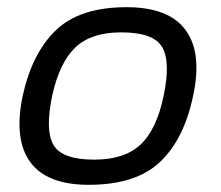

<svg xmlns="http://www.w3.org/2000/svg" viewBox="-20 -504 614 534"><path d="M227 10Q110 10 64 -53.5Q18 -117 43 -237Q69 -356 135.5 -420Q202 -484 332 -484Q450 -484 496.5 -420Q543 -356 517 -237Q492 -117 425 -53.5Q358 10 227 10ZM242 -60Q327 -60 371.5 -102.5Q416 -145 435 -237Q455 -332 431 -373Q407 -414 317 -414Q233 -414 189 -371.5Q145 -329 125 -237Q105 -141 129 -100.5Q153 -60 242 -60Z"/></svg>

Font: Kanit Light
Style: Italic
Weight: 300
Italic angle: -12°
Designer: Katatrad Team
Foundry: CadsonDemak
Version: Version 2.000; ttfautohint (v1.8.3)